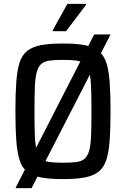

<svg xmlns="http://www.w3.org/2000/svg" viewBox="-20 -922 654 997"><path d="M60 55 469 -743H554L144 55ZM307 8Q238 8 193 -0.5Q148 -9 121 -30.5Q94 -52 81.5 -91.5Q69 -131 64.5 -193Q60 -255 60 -344Q60 -433 64.5 -495Q69 -557 81.5 -596.5Q94 -636 121 -657.5Q148 -679 193 -687.5Q238 -696 307 -696Q375 -696 420 -687.5Q465 -679 492 -657.5Q519 -636 532 -596.5Q545 -557 549.5 -495Q554 -433 554 -344Q554 -255 549.5 -193Q545 -131 532 -91.5Q519 -52 492 -30.5Q465 -9 420 -0.5Q375 8 307 8ZM307 -77Q349 -77 376 -80.5Q403 -84 419 -97.5Q435 -111 443 -139.5Q451 -168 453 -217.5Q455 -267 455 -344Q455 -421 453 -470.5Q451 -520 443 -548.5Q435 -577 419 -590.5Q403 -604 376 -607.5Q349 -611 307 -611Q265 -611 238 -607.5Q211 -604 195 -590.5Q179 -577 171 -548.5Q163 -520 161 -470.5Q159 -421 159 -344Q159 -267 161 -217.5Q163 -168 171 -139.5Q179 -111 195 -97.5Q211 -84 238 -80.5Q265 -77 307 -77ZM254 -760V-765L330 -902H427V-897L323 -760Z"/></svg>

Font: Saira SemiCondensed Medium
Style: Regular
Weight: 500
Width: 4
Designer: Hector Gatti with collaboration of the Omnibus-Type team
Foundry: Omnibus-Type
Version: Version 1.101